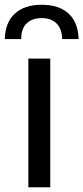

<svg xmlns="http://www.w3.org/2000/svg" viewBox="-58 -786 350 806"><path d="M-38 -622Q-36 -692 4.5 -729Q45 -766 117 -766Q190 -766 230 -729Q270 -692 272 -622H203Q202 -665 179.5 -687.5Q157 -710 117 -710Q77 -710 54 -688Q31 -666 31 -622ZM61 -540H153V0H61Z"/></svg>

Font: Encode Sans Compressed
Style: Medium
Weight: 500
Designer: Pablo Impallari, Andres Torresi
Foundry: Pablo Impallari, Andres Torresi
Version: Version 1.000; ttfautohint (v1.00) -l 8 -r 50 -G 200 -x 14 -